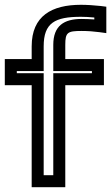

<svg xmlns="http://www.w3.org/2000/svg" viewBox="-72 -755 463 800"><path d="M268 -626C295 -626 320 -624 342 -621L371 -617V-646V-705V-727L348 -730C320 -733 291 -735 265 -735C144 -735 60 -689 60 -562V-509H-27H-52V-484V-425V-400H-27H60V0V25H85H175H200V0V-400H336H361V-425V-484V-509H336H200V-568C200 -620 209 -626 268 -626ZM268 -676C195 -676 150 -648 150 -568V-484V-459H175H311V-450H175H150V-425V-25H110V-425V-450H85H-2V-459H85H110V-484V-562C110 -660 157 -685 265 -685C283 -685 301 -684 321 -682V-674C304 -675 286 -676 268 -676Z"/></svg>

Font: Gamestation DisplayOutline
Style: Regular
Weight: 400
Designer: Jonas Hecksher
Foundry: Jonas Hecksher, Playtypeª, e-types AS
Version: Version 1.003